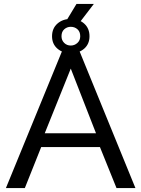

<svg xmlns="http://www.w3.org/2000/svg" viewBox="-20 -954 717 974"><path d="M368 -819 310 -838 368 -934H456ZM301 -710H377L667 0H571L487 -208H189L106 0H10ZM467 -278 339 -606 207 -278ZM339 -858Q381 -858 407.5 -834Q434 -810 434 -770Q434 -731 407.5 -707.5Q381 -684 339 -684Q298 -684 271 -707.5Q244 -731 244 -770Q244 -810 271 -834Q298 -858 339 -858ZM292 -770Q292 -750 305.5 -736.5Q319 -723 339 -723Q358 -723 372.5 -736Q387 -749 387 -770Q387 -793 373 -805.5Q359 -818 339 -818Q320 -818 306 -805.5Q292 -793 292 -770Z"/></svg>

Font: YasnoRaleway Medium
Style: Regular
Weight: 500
Designer: Matt McInerney, Pablo Impallari, Rodrigo Fuenzalida
Foundry: Matt McInerney, Pablo Impallari, Rodrigo Fuenzalida
Version: Version 4.026